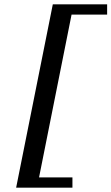

<svg xmlns="http://www.w3.org/2000/svg" viewBox="-20 -728 511 880"><path d="M471 -661H308L159 85H312V132H54L222 -708H471Z"/></svg>

Font: Veleka
Style: Italic
Weight: 400
Italic angle: -12°
Designer: Stefan Peev, Context Ltd, 2016; SIL International, 1997-2014.
Foundry: Stefan Peev, Context Ltd, 2016
Version: Version 1.000